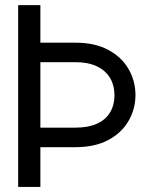

<svg xmlns="http://www.w3.org/2000/svg" viewBox="-20 -739 604 759"><path d="M51.8 -718.8H139.6V0H51.8ZM92.8 -570.3H278.3Q354.5 -570.3 407.2 -542.2Q460 -514.2 487.5 -467.3Q515.1 -420.4 515.6 -363.3Q515.1 -306.6 487.5 -259.8Q460 -212.9 407.2 -185.1Q354.5 -157.2 278.3 -157.2H92.8V-234.4H278.3Q327.6 -234.4 361.8 -249.3Q396 -264.2 414.1 -293Q432.1 -321.8 432.6 -362.3Q432.1 -403.3 414.1 -432.4Q396 -461.4 361.8 -477.3Q327.6 -493.2 278.3 -493.2H92.8Z"/></svg>

Font: Inter Display V
Style: Regular
Weight: 400
Designer: Rasmus Andersson
Foundry: rsms
Version: Version 3.015;git-src